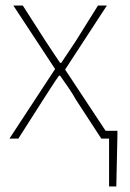

<svg xmlns="http://www.w3.org/2000/svg" viewBox="-20 -498 468 690"><path d="M372 172V0H348V-28H402V-12L398 172ZM14 0 178 -250 28 -478H62L144 -350Q156 -331 169.5 -311.5Q183 -292 196 -272H200Q214 -292 226.5 -311.5Q239 -331 252 -350L332 -478H364L214 -248L378 0H344L254 -138Q241 -161 226 -183Q211 -205 196 -226H192Q177 -205 163 -183Q149 -161 134 -138L46 0Z"/></svg>

Font: Source Sans 3 VF
Style: Regular
Weight: 200
Designer: Paul D. Hunt
Foundry: Adobe
Version: Version 3.046;hotconv 1.0.118;makeotfexe 2.5.65603